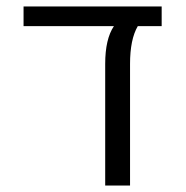

<svg xmlns="http://www.w3.org/2000/svg" viewBox="-20 -575 576 595"><path d="M306 0V-377Q306 -454 333 -494H53V-555H481V-494H407Q383 -453 383 -377V0Z"/></svg>

Font: Assistant
Style: Regular
Weight: 400
Designer: Hebrew By Ben Nathan, Latin by Paul Hunt
Version: Version 2.001;PS 002.001;hotconv 1.0.88;makeotf.lib2.5.64775